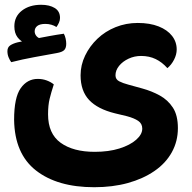

<svg xmlns="http://www.w3.org/2000/svg" viewBox="-20 -545 801 803"><path d="M39 -44Q39 -137 66.5 -176Q94 -215 138 -215Q158 -215 175.5 -208.5Q193 -202 205 -192Q194 -158 187.5 -131.5Q181 -105 181 -67Q181 14 233.5 52Q286 90 376 90Q435 90 479.5 76Q524 62 549.5 39.5Q575 17 575 -7Q575 -28 558 -39.5Q541 -51 511 -59L461 -71Q388 -89 352.5 -127Q317 -165 317 -230Q317 -273 336 -312.5Q355 -352 387.5 -383Q420 -414 463.5 -431.5Q507 -449 556 -449Q607 -449 643.5 -434.5Q680 -420 699.5 -395Q719 -370 719 -338Q719 -317 708 -295.5Q697 -274 680 -260Q658 -285 631 -298Q604 -311 570 -311Q542 -311 517.5 -299.5Q493 -288 478 -269.5Q463 -251 463 -230Q463 -213 478.5 -205Q494 -197 517 -191L575 -175Q615 -164 648.5 -145.5Q682 -127 703 -95Q724 -63 724 -9Q724 46 698.5 92Q673 138 625.5 170.5Q578 203 514.5 220.5Q451 238 374 238Q220 238 130.5 168Q41 98 39 -44ZM152 -525Q187 -525 209 -511.5Q231 -498 231 -470Q231 -460 226.5 -450Q222 -440 216 -432Q207 -438 195 -441.5Q183 -445 170 -445Q147 -445 136 -436.5Q125 -428 125 -414Q125 -403 132.5 -394Q140 -385 155 -382L87 -364Q66 -372 53 -389.5Q40 -407 40 -435Q40 -476 71.5 -500.5Q103 -525 152 -525ZM247 -404Q252 -395 254.5 -383.5Q257 -372 257 -362Q257 -344 248.5 -335.5Q240 -327 217 -323Q173 -315 123.5 -306Q74 -297 27 -285Q21 -293 16 -305Q11 -317 11 -331Q11 -347 22.5 -355Q34 -363 54 -368Q86 -375 119.5 -381.5Q153 -388 185.5 -394Q218 -400 247 -404Z"/></svg>

Font: Baloo Bhaijaan 2
Style: Bold
Weight: 700
Designer: Sanskriti Dholi, Noopur Datye and Ek Type
Foundry: Ek Type
Version: Version 1.701